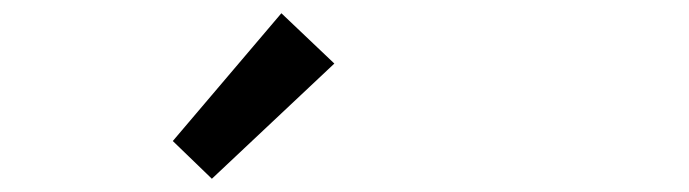

<svg xmlns="http://www.w3.org/2000/svg" viewBox="-20 -892 1040 290"><path d="M241 -679 300 -622 485 -796 405 -872Z"/></svg>

Font: コーポレート・ロゴ ver3 Medium
Style: Regular
Weight: 500
Designer: [KANA_main] LOGOTYPE.JP [Source Han Sans] Ryoko NISHIZUKA 西塚涼子 (kana, bopomofo & ideographs); Paul D. Hunt (Latin, Greek
Version: Version 12.001;FEAKit 1.0